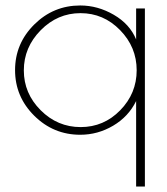

<svg xmlns="http://www.w3.org/2000/svg" viewBox="-20 -481 609 701"><path d="M509 -450V200H477V-112Q449 -55 393 -22Q337 11 273 11Q175 11 105 -58.5Q35 -128 35 -225Q35 -322 105 -391.5Q175 -461 273 -461Q337 -461 395.5 -427Q454 -393 477 -337V-450ZM67 -224Q67 -140 128.5 -78.5Q190 -17 274.5 -17Q359 -17 419 -78.5Q479 -140 479 -224.5Q479 -309 418.5 -371Q358 -433 274 -433Q190 -433 128.5 -370.5Q67 -308 67 -224Z"/></svg>

Font: Poiret One
Style: Regular
Weight: 400
Designer: Denis Masharov
Foundry: Denis Masharov
Version: Version 1.001